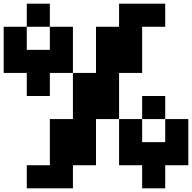

<svg xmlns="http://www.w3.org/2000/svg" viewBox="-20 -895 1040 1040"><path d="M125 -875H250V-750H125ZM250 -750H375V-500H250V-375H125V-500H0V-750H125V-625H250ZM375 -500H500V-750H625V-875H875V-750H750V-500H625V-250H500V0H375V125H125V0H250V-250H375ZM625 -250H750V-125H875V-250H1000V0H875V125H750V0H625ZM750 -250V-375H875V-250Z"/></svg>

Font: Dogica
Style: Bold
Weight: 700
Monospace: yes
Designer: Roberto Mocci
Version: Version 001.000